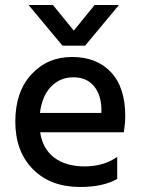

<svg xmlns="http://www.w3.org/2000/svg" viewBox="-20 -740 565 765"><path d="M319 -558H229L94 -720H191L274 -618L357 -720H454ZM139 -290H384V-308Q382 -365 353 -398.5Q324 -432 272 -432Q220 -432 184 -395.5Q148 -359 139 -290ZM299 5Q181 5 111 -66Q41 -137 41 -255.5Q41 -374 105 -443.5Q169 -513 267 -513Q365 -513 422 -452.5Q479 -392 479 -278Q479 -247 473 -213H140Q150 -147 196 -112Q242 -77 317.5 -77Q393 -77 447 -115V-27Q391 5 299 5Z"/></svg>

Font: Hind Colombo Medium
Style: Regular
Weight: 500
Designer: Jyotish Sonowal, Aditi Pimprikar
Foundry: Indian Type Foundry
Version: Version 1.000;PS 1.0;hotconv 1.0.86;makeotf.lib2.5.63406; tt